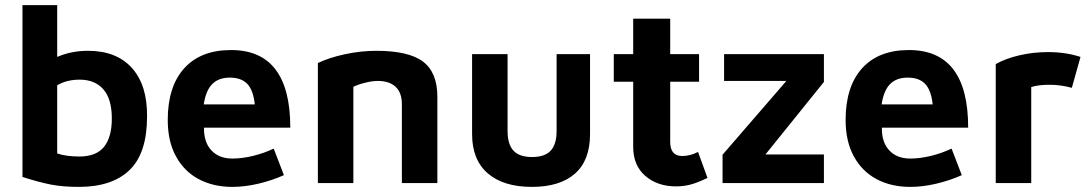

<svg xmlns="http://www.w3.org/2000/svg" viewBox="-20 -717 4273 752"><path d="M68 -24V-697H204V-494Q259 -518 325 -518Q436 -518 496.5 -451Q557 -384 556 -261Q556 -117 487.5 -51Q419 15 289 15Q227 15 180 6Q133 -3 68 -24ZM292 -405Q241 -405 204 -383V-116Q239 -104 291 -104Q357 -104 387.5 -142Q418 -180 418 -253Q418 -329 385 -367Q352 -405 292 -405Z M637 -247Q637 -378 701.5 -449.5Q766 -521 885 -521Q1117 -521 1117 -217H779Q778 -160 808 -128Q838 -96 890 -96Q929 -96 971.5 -106.5Q1014 -117 1052 -135L1092 -31Q1045 -10 992 2.5Q939 15 890 15Q816 15 759 -15Q702 -45 669.5 -104Q637 -163 637 -247ZM880 -413Q836 -413 811 -387.5Q786 -362 778 -308H978Q972 -364 948.5 -388.5Q925 -413 880 -413Z M1454 -518Q1581 -518 1637 -475.5Q1693 -433 1693 -338V0H1554V-309Q1554 -354 1529.5 -377Q1505 -400 1460 -400Q1438 -400 1410 -393Q1382 -386 1364 -377V0H1225V-470Q1268 -491 1330.5 -504.5Q1393 -518 1454 -518Z M1829 -192V-505H1968V-204Q1968 -152 1991 -127Q2014 -102 2064 -102Q2114 -102 2137 -127Q2160 -152 2160 -204V-505H2291V-192Q2291 -89 2232 -37Q2173 15 2063 15Q1952 15 1890.5 -38Q1829 -91 1829 -192Z M2460 -142V-397H2384V-505H2460V-644H2605V-505H2718V-397H2605V-161Q2605 -106 2652 -106Q2684 -106 2714 -122L2751 -20Q2711 -1 2684 6Q2657 13 2628 13Q2555 13 2507.5 -28Q2460 -69 2460 -142Z M2978 -112H3207V0H2810V-111L3060 -400H2816V-505H3207V-396Z M3292 -247Q3292 -378 3356.5 -449.5Q3421 -521 3540 -521Q3772 -521 3772 -217H3434Q3433 -160 3463 -128Q3493 -96 3545 -96Q3584 -96 3626.5 -106.5Q3669 -117 3707 -135L3747 -31Q3700 -10 3647 2.5Q3594 15 3545 15Q3471 15 3414 -15Q3357 -45 3324.5 -104Q3292 -163 3292 -247ZM3535 -413Q3491 -413 3466 -387.5Q3441 -362 3433 -308H3633Q3627 -364 3603.5 -388.5Q3580 -413 3535 -413Z M4084 -513Q4155 -513 4212 -494L4178 -373Q4135 -385 4090 -385Q4047 -385 4019 -376V0H3880V-466Q3919 -488 3973 -500.5Q4027 -513 4084 -513Z"/></svg>

Font: XXII Aven Bold
Style: Regular
Weight: 700
Designer: Lecter Johnson
Foundry: Doubletwo Studios
Version: Version 1.001